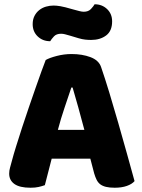

<svg xmlns="http://www.w3.org/2000/svg" viewBox="-20 -869 667 899"><path d="M194 -588Q211 -598 245.5 -607Q280 -616 315 -616Q365 -616 403.5 -601.5Q442 -587 453 -556Q471 -504 492 -435Q513 -366 534 -292.5Q555 -219 575 -147.5Q595 -76 610 -21Q598 -7 574 1.5Q550 10 517 10Q493 10 476.5 6Q460 2 449.5 -6Q439 -14 432.5 -27Q426 -40 421 -57L403 -126H222Q214 -96 206 -64Q198 -32 190 -2Q176 3 160.5 6.5Q145 10 123 10Q72 10 47.5 -7.5Q23 -25 23 -56Q23 -70 27 -84Q31 -98 36 -117Q43 -144 55.5 -184Q68 -224 83 -270.5Q98 -317 115 -366Q132 -415 147 -458.5Q162 -502 174.5 -536Q187 -570 194 -588ZM314 -459Q300 -417 282.5 -365.5Q265 -314 251 -261H375Q361 -315 346.5 -366.5Q332 -418 320 -459ZM322 -825Q340 -820 352 -817Q364 -814 372 -814Q394 -814 406 -827Q418 -840 423 -849Q458 -849 481.5 -826.5Q505 -804 505 -769Q505 -724 477 -703Q449 -682 407 -682Q393 -682 379 -683.5Q365 -685 348 -690L308 -702Q294 -706 284.5 -708.5Q275 -711 266 -711Q244 -711 232.5 -698.5Q221 -686 215 -676Q180 -676 156.5 -698.5Q133 -721 133 -756Q133 -778 141.5 -794.5Q150 -811 164 -822Q178 -833 195.5 -838Q213 -843 231 -843Q244 -843 262.5 -840Q281 -837 322 -825Z"/></svg>

Font: Baloo Bhai
Style: Regular
Weight: 400
Designer: Supriya Tembe, Noopur Datye and Ek Type
Foundry: Ek Type
Version: Version 1.443;PS 1.000;hotconv 16.6.51;makeotf.lib2.5.65220;